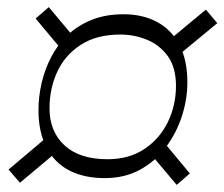

<svg xmlns="http://www.w3.org/2000/svg" viewBox="-20 -635 630 539"><path d="M274 -135Q216 -135 174.5 -156.5Q133 -178 110.5 -221Q88 -264 88 -326Q88 -364 97 -402.5Q106 -441 124 -475.5Q142 -510 170.5 -537Q199 -564 238 -579.5Q277 -595 327 -595Q381 -595 421.5 -573Q462 -551 484 -508.5Q506 -466 506 -404Q506 -356 490.5 -308.5Q475 -261 445.5 -221.5Q416 -182 373 -158.5Q330 -135 274 -135ZM282 -188Q342 -188 385 -216.5Q428 -245 451 -292Q474 -339 474 -394Q474 -446 451 -477.5Q428 -509 392.5 -523.5Q357 -538 318 -538Q251 -538 206.5 -509Q162 -480 140.5 -433Q119 -386 119 -331Q119 -266 161 -227Q203 -188 282 -188ZM36 -122 4 -159 108 -247 141 -210ZM152 -497 80 -583 117 -615 189 -529ZM476 -116 402 -204 439 -237 513 -148ZM481 -480 452 -520 558 -608 590 -570Z"/></svg>

Font: Savate ExtraLight
Style: Italic
Weight: 200
Italic angle: -11°
Designer: Max Esnée
Foundry: Plomb Type
Version: Version 2.000